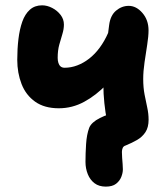

<svg xmlns="http://www.w3.org/2000/svg" viewBox="-20 -543 625 721"><path d="M377.2 157.8Q351.8 157.8 335 145.1Q318.2 132.4 309.6 110.9Q301 89.4 301 65Q301 33.2 303.3 -2.4Q305.6 -38 315 -63.2Q323.2 -83.6 355.1 -99.8Q387 -116 429.8 -124.2L396.8 -38.2Q388.4 -58.2 382 -89Q375.6 -119.8 371.9 -155.7Q368.2 -191.6 368.2 -224Q368.2 -247.8 370.7 -279.5Q373.2 -311.2 376.7 -343.9Q380.2 -376.6 384.1 -404.6Q388 -432.6 389.8 -448.6Q394.4 -485 415.8 -503Q437.2 -521 463.4 -521Q491.8 -521 514.8 -494.4Q537.8 -467.8 537.8 -429Q537.8 -407 532.8 -375.1Q527.8 -343.2 522.8 -309.3Q517.8 -275.4 517.8 -246.4Q517.8 -214.2 522.9 -187.9Q528 -161.6 533 -138.8Q538 -116 538 -93.4Q538 -64.8 526.2 -46.8Q514.4 -28.8 495 -17.6Q475.6 -6.4 452.2 3.2Q443.8 5.6 440.8 12.5Q437.8 19.4 437.8 27.4Q437.8 38.2 438.7 50Q439.6 61.8 440.5 73.1Q441.4 84.4 441.4 93Q441.4 106.4 435.4 121.5Q429.4 136.6 415.7 147.2Q402 157.8 377.2 157.8ZM200.8 -136.4Q146.8 -136.4 112 -161.1Q77.2 -185.8 61 -227.4Q44.8 -269 44.8 -318.4Q44.8 -359.2 49.2 -396.1Q53.6 -433 63.7 -461.6Q73.8 -490.2 92.2 -506.6Q110.6 -523 138 -523Q157 -523 176 -513.2Q195 -503.4 207.5 -487.1Q220 -470.8 220 -450.8Q220 -433.6 214.2 -415Q208.4 -396.4 202.5 -374.9Q196.6 -353.4 196.6 -325.8Q196.6 -315.2 199.3 -306.7Q202 -298.2 207.7 -293.4Q213.4 -288.6 222.6 -288.6Q246.6 -288.6 270 -297.4Q293.4 -306.2 314.9 -322.9Q336.4 -339.6 354.6 -364.3Q372.8 -389 386.6 -420.6L453 -316.4Q419 -266.2 379.9 -225.6Q340.8 -185 296.1 -160.7Q251.4 -136.4 200.8 -136.4Z"/></svg>

Font: Shantell Sans Light
Style: Regular
Weight: 300
Designer: Stephen Nixon, Anya Danilova, Shantell Martin
Foundry: Arrow Type
Version: Version 1.011;[c5ecc13dd]